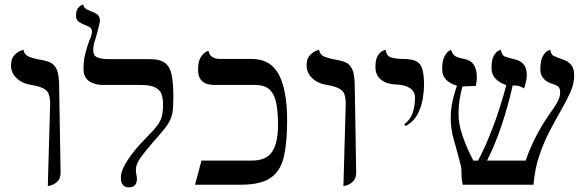

<svg xmlns="http://www.w3.org/2000/svg" viewBox="-20 -811 2575 843"><path d="M189.9 6.3 200.2 -356Q200.2 -401.9 180.2 -416.7Q160.2 -431.6 117.7 -438Q78.6 -443.8 53.5 -467.3Q28.3 -490.7 28.3 -523.9Q28.3 -553.2 42.5 -568.1Q56.6 -583 69.8 -587.9Q83 -592.8 83 -592.8Q86.9 -569.3 109.1 -561.3Q131.3 -553.2 148.4 -550.3Q178.2 -545.9 198.2 -537.8Q218.3 -529.8 229 -506.1Q239.7 -482.4 239.7 -430.2L246.1 -53.7Q246.1 -27.3 232.2 -14.2Q218.3 -1 204.1 2.7Q189.9 6.3 189.9 6.3Z M389.2 -591.8Q389.2 -565.4 408.9 -558.3Q428.7 -551.3 458 -551.3H638.2Q684.6 -551.3 706.3 -533.2Q728 -515.1 734.6 -478Q741.2 -440.9 741.2 -382.3Q741.2 -347.7 738.5 -325.4Q735.8 -303.2 727.3 -284.7Q718.8 -266.1 702.1 -245.4Q685.5 -224.6 657.2 -192.9Q623.5 -153.8 600.1 -123Q576.7 -92.3 576.7 -64.9Q576.7 -52.7 578.9 -43.9Q581.1 -35.2 581.1 -26.4Q581.1 11.7 545.9 11.7Q510.7 11.7 510.7 -31.7Q510.7 -53.7 524.2 -79.8Q537.6 -106 556.6 -131.3Q575.7 -156.7 595.2 -178Q614.7 -199.2 628.9 -213.4Q655.3 -239.7 669.4 -258.3Q683.6 -276.9 689.7 -297.4Q695.8 -317.9 695.8 -352.1Q695.8 -378.4 689.2 -397.5Q682.6 -416.5 661.4 -427.2Q640.1 -438 596.7 -438H434.6Q395.5 -438 371.1 -454.8Q346.7 -471.7 346.7 -507.8Q346.7 -545.9 354.7 -576.7Q362.8 -607.4 372.1 -632.8Q376.5 -641.1 380.1 -652.3Q383.8 -663.6 383.8 -670.9Q383.8 -686 372.3 -692.4Q360.8 -698.7 350.1 -702.6Q340.3 -706.1 327.1 -714.6Q314 -723.1 314 -740.2Q314 -764.6 321.8 -774.7Q329.6 -784.7 337.6 -787.8Q345.7 -791 345.7 -791Q347.7 -776.9 359.4 -770.8Q371.1 -764.6 377.4 -762.2Q392.1 -757.8 405.5 -749Q418.9 -740.2 418.9 -718.8Q418.9 -717.3 414.8 -699.5Q410.6 -681.6 405.5 -662.6Q400.4 -643.6 398.4 -638.2Q394.5 -627.4 391.8 -614.3Q389.2 -601.1 389.2 -591.8Z M1200.7 -262.7Q1200.7 -312.5 1194.1 -352.3Q1187.5 -392.1 1166.3 -415Q1145 -438 1098.6 -438H922.4Q849.6 -438 849.6 -503.4Q849.6 -542 861.3 -559.8Q873 -577.6 884 -583Q895 -588.4 895 -588.4Q902.3 -552.2 945.8 -552.2H1085.9Q1167.5 -552.2 1204.1 -483.9Q1240.7 -415.5 1240.7 -281.2Q1240.7 -185.1 1226.3 -122.8Q1211.9 -60.5 1168.5 -30.3Q1125 0 1037.1 0H836.4L864.7 -106H1086.9Q1149.9 -106 1175.3 -145.5Q1200.7 -185.1 1200.7 -262.7Z M1487.8 6.3 1498 -356Q1498 -401.9 1478 -416.7Q1458 -431.6 1415.5 -438Q1376.5 -443.8 1351.3 -467.3Q1326.2 -490.7 1326.2 -523.9Q1326.2 -553.2 1340.3 -568.1Q1354.5 -583 1367.7 -587.9Q1380.9 -592.8 1380.9 -592.8Q1384.8 -569.3 1407 -561.3Q1429.2 -553.2 1446.3 -550.3Q1476.1 -545.9 1496.1 -537.8Q1516.1 -529.8 1526.9 -506.1Q1537.6 -482.4 1537.6 -430.2L1543.9 -53.7Q1543.9 -27.3 1530 -14.2Q1516.1 -1 1502 2.7Q1487.8 6.3 1487.8 6.3Z M1761.2 -257.8 1754.9 -265.1Q1782.2 -286.1 1792.2 -316.4Q1802.2 -346.7 1802.2 -382.3Q1802.2 -409.2 1780 -424.1Q1757.8 -439 1718.8 -439.9Q1676.3 -441.9 1652.3 -461.7Q1628.4 -481.4 1628.4 -516.1Q1628.4 -552.2 1639.6 -568.1Q1650.9 -584 1661.9 -588.4Q1672.9 -592.8 1672.9 -592.8Q1677.7 -562.5 1700.9 -557.4Q1724.1 -552.2 1748.5 -552.2Q1785.2 -552.2 1805.4 -543.2Q1825.7 -534.2 1833.7 -509.3Q1841.8 -484.4 1841.8 -436Q1841.8 -413.6 1836.4 -378.7Q1831.1 -343.8 1813.7 -310.3Q1796.4 -276.9 1761.2 -257.8Z M2501 -479.5Q2501 -443.8 2484.4 -406.5Q2467.8 -369.1 2443.6 -327.1Q2419.4 -285.2 2393.6 -235.8Q2367.7 -186.5 2347.9 -128.2Q2328.1 -69.8 2322.3 0H2011.7Q2005.9 -26.4 2006.3 -48.6Q2006.8 -70.8 2001.5 -91.3Q1984.4 -156.7 1971.7 -200.7Q1959 -244.6 1959 -292.5Q1959 -331.5 1967 -367.7Q1975.1 -403.8 1986.3 -434.6Q1921.4 -454.1 1921.4 -505.9Q1921.4 -544.9 1931.2 -562.7Q1940.9 -580.6 1950.7 -586.7Q1960.4 -592.8 1960.4 -592.8Q1965.8 -573.2 1977.5 -565.4Q1989.3 -557.6 2022 -551.3Q2073.7 -540.5 2073.7 -470.7Q2073.7 -462.4 2072 -450.7Q2070.3 -439 2068.4 -433.6Q2047.4 -433.6 2035.6 -432.6Q2023.9 -431.6 2010.3 -431.6Q2002.9 -404.8 1998 -374.3Q1993.2 -343.8 1993.2 -309.6Q1993.2 -267.1 2010.5 -215.6Q2027.8 -164.1 2058.1 -106H2079.1Q2113.8 -171.9 2145.3 -255.4Q2176.8 -338.9 2203.1 -437Q2138.2 -460 2138.2 -511.7Q2138.2 -550.3 2148.4 -567.1Q2158.7 -584 2168.7 -588.4Q2178.7 -592.8 2178.7 -592.8Q2184.1 -566.4 2198.5 -562Q2212.9 -557.6 2225.1 -554.2Q2239.3 -551.3 2254.4 -545.9Q2269.5 -540.5 2281.2 -525.6Q2293 -510.7 2293 -479.5Q2293 -468.3 2288.8 -450Q2284.7 -431.6 2280.8 -422.9Q2269.5 -430.2 2259 -433.1Q2248.5 -436 2231 -436Q2210.9 -346.7 2183.1 -262.9Q2155.3 -179.2 2118.7 -106H2288.1Q2300.8 -145.5 2329.3 -204.1Q2357.9 -262.7 2412.1 -337.9Q2439.5 -377.4 2439.5 -404.8Q2439.5 -428.2 2425.8 -434.6Q2412.1 -440.9 2404.3 -442.9Q2352.5 -460.9 2352.5 -504.9Q2352.5 -546.9 2363.8 -565.4Q2375 -584 2385.5 -588.4Q2396 -592.8 2396 -592.8Q2398.9 -570.3 2412.4 -564.9Q2425.8 -559.6 2438.5 -554.2Q2446.8 -552.2 2461.7 -545.9Q2476.6 -539.6 2488.8 -524.7Q2501 -509.8 2501 -479.5Z"/></svg>

Font: Kurinto Seri
Style: Regular
Weight: 400
Designer: Kurinto was developed by Clint Goss from a range of fonts that are compatible with the SIL Open Font License Version 1.1
Foundry: Clinton F. Goss
Version: Version 2.196; July 25, 2020